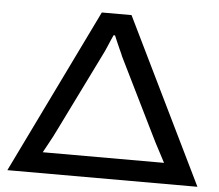

<svg xmlns="http://www.w3.org/2000/svg" viewBox="-50 -743 909 798"><g transform="rotate(5 404.5 -343.5)"><path d="M9 0 343 -687H467L802 0ZM149 -87H655Q645 -107 628.5 -137.5Q612 -168 602 -189L443 -512Q438 -525 430.5 -540.5Q423 -556 417 -571Q411 -586 406 -597H400Q396 -588 391 -577Q386 -566 381 -553.5Q376 -541 371 -530.5Q366 -520 362 -512L203 -189Q196 -174 186 -155Q176 -136 166 -118Q156 -100 149 -87Z"/></g></svg>

Font: Archivo Expanded
Style: Regular
Weight: 400
Width: 7
Designer: Hector Gatti
Foundry: Omnibus-Type
Version: Version 2.001